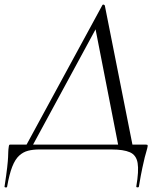

<svg xmlns="http://www.w3.org/2000/svg" viewBox="-53 -657 719 844"><path d="M52.2 0 397.4 -635.2Q399.4 -638 403.1 -636.5Q406.8 -635 407.8 -632.6L533.4 0H470.4L362.4 -552L398.4 -585.8L80.8 0ZM-33 163Q-24.8 109.2 -21.5 79.7Q-18.2 50.2 -17.5 34.8Q-16.8 19.4 -16.6 9.6Q-16.4 -0.2 -14.2 -13.8Q-13.2 -19.8 -11.7 -20.6Q-10.2 -21.4 -3.2 -21.4H586.4Q594.4 -21.4 595.8 -19.1Q597.2 -16.8 594.4 -5.8Q592.6 3.2 589.9 10.9Q587.2 18.6 583.4 34.2Q579.6 49.8 573 79.9Q566.4 110 557.4 164Q556.4 167 550.8 166.6Q545.2 166.2 546.2 162.2Q557.8 94.6 552 59.7Q546.2 24.8 518.2 12.4Q490.2 0 436.4 0H119.2Q92.4 0 70.5 5.6Q48.6 11.2 31 27.4Q13.4 43.6 0.6 76.3Q-12.2 109 -21.8 164Q-22.8 167.8 -28.4 167Q-34 166.2 -33 163Z"/></svg>

Font: Cormorant Garamond Light
Style: Italic
Weight: 300
Italic angle: -10°
Designer: Christian Thalmann (Catharsis Fonts)
Foundry: Catharsis Fonts
Version: Version 4.001